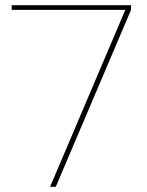

<svg xmlns="http://www.w3.org/2000/svg" viewBox="-20 -720 565 740"><path d="M173 0 463 -682H25V-700H485V-682L195 0Z"/></svg>

Font: DM Sans 17pt Thin
Style: Regular
Weight: 250
Version: Version 4.004;gftools[0.9.30]